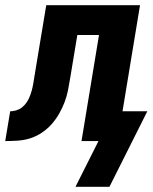

<svg xmlns="http://www.w3.org/2000/svg" viewBox="-62 -540 584 735"><path d="M227 175 315 0H250L317 -406H234L207 -243Q203 -219 198.5 -195.5Q194 -172 185.5 -149.5Q177 -127 164.5 -105Q152 -83 135 -64Q118 -45 96.5 -31Q75 -17 52 -10Q29 -3 5 -1.5Q-19 0 -42 0L-23 -114Q-9 -114 5.5 -119.5Q20 -125 31 -137Q42 -149 48.5 -163Q55 -177 59 -191.5Q63 -206 65.5 -220.5Q68 -235 70 -249Q70 -251 70.5 -252.5Q71 -254 71 -255L72 -258Q72 -259 72 -259.5Q72 -260 72 -261L115 -520H474L407 -114H502L357 175Z"/></svg>

Font: Iosevka SS04 Heavy Oblique
Style: Regular
Weight: 900
Italic angle: -9°
Monospace: yes
Designer: Belleve Invis
Foundry: Belleve Invis
Version: Version 19.0.0; ttfautohint (v1.8.4)